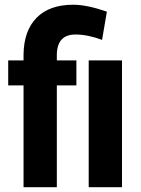

<svg xmlns="http://www.w3.org/2000/svg" viewBox="-20 -780 586 800"><path d="M488.3 0H349.6V-528.3H488.3ZM78.1 0V-424.3H14.2V-528.3H78.1V-552.2Q79.1 -651.9 132.6 -706.1Q186 -760.3 285.2 -760.3Q342.3 -760.3 425.3 -731.4L405.3 -613.8Q345.7 -636.2 294.4 -636.2Q217.8 -636.2 216.8 -551.8V-528.3H298.3V-424.3H216.8V0Z"/></svg>

Font: RobotoCondensed-Bold
Style: Bold
Weight: 700
Designer: Google
Version: Version 2.001240; 2014